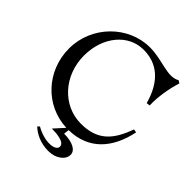

<svg xmlns="http://www.w3.org/2000/svg" viewBox="-259 -916 1282 1282"><g transform="rotate(45 381.5 -275.0)"><path d="M743 -293 719 -297C666 -147 593 -73 441 -73C270 -73 134 -220 134 -410C134 -587 244 -719 388 -719C514 -719 609 -647 655 -481L680 -484C677 -565 693 -655 716 -728L698 -740C624 -698 530 -760 407 -760C205 -760 30 -586 30 -373C30 -161 188 7 392 15L327 87C366 87 451 91 451 134C451 177 355 187 261 133L248 146C284 180 341 210 416 210C487 210 540 169 540 122C540 80 489 53 409 53L414 15C598 12 705 -108 743 -293Z"/></g></svg>

Font: Basteleur Moonlight
Style: Regular
Weight: 300
Designer: Keussel
Foundry: Keussel Studio
Version: Version 1.300;Glyphs 3.2 (3192)